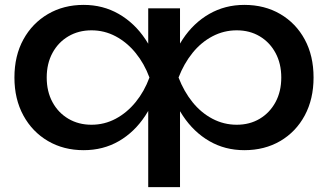

<svg xmlns="http://www.w3.org/2000/svg" viewBox="-20 -600 1341 785"><path d="M637 -283Q618 -194 574 -127Q530 -60 466 -23Q402 14 322 14Q240 14 176 -23.5Q112 -61 75.5 -128Q39 -195 39 -283Q39 -372 75.5 -438.5Q112 -505 176 -542.5Q240 -580 322 -580Q401 -580 465.5 -543Q530 -506 574.5 -439.5Q619 -373 637 -283ZM171 -283Q171 -226 194.5 -182.5Q218 -139 259.5 -114.5Q301 -90 354 -90Q407 -90 453 -114.5Q499 -139 534.5 -182.5Q570 -226 591 -283Q570 -340 534.5 -383.5Q499 -427 453 -451.5Q407 -476 354 -476Q301 -476 259.5 -451.5Q218 -427 194.5 -383.5Q171 -340 171 -283ZM586 -566H716V-371L696 -334V-229L716 -187V165H586V-189L606 -244V-330L586 -360ZM664 -283Q683 -373 727 -439.5Q771 -506 835.5 -543Q900 -580 979 -580Q1062 -580 1126 -542.5Q1190 -505 1226 -438.5Q1262 -372 1262 -283Q1262 -195 1226 -128Q1190 -61 1126 -23.5Q1062 14 979 14Q900 14 836 -23Q772 -60 727.5 -127Q683 -194 664 -283ZM1130 -283Q1130 -340 1106.5 -383.5Q1083 -427 1042 -451.5Q1001 -476 948 -476Q895 -476 848.5 -451.5Q802 -427 767 -383.5Q732 -340 710 -283Q732 -226 767 -182.5Q802 -139 848.5 -114.5Q895 -90 948 -90Q1001 -90 1042 -114.5Q1083 -139 1106.5 -182.5Q1130 -226 1130 -283Z"/></svg>

Font: Bounded
Style: Regular
Weight: 400
Designer: Vlad Churkin
Version: Version 1.0